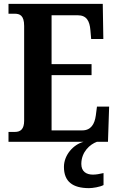

<svg xmlns="http://www.w3.org/2000/svg" viewBox="-20 -734 611 994"><path d="M24 0H413C360 14 311 68 311 130C311 206 356 240 441 240C460 240 498 234 516 224V162C495 167 477 170 461 170C427 170 401 154 401 115C401 52 446 13 482 0H539L545 -182H482L476 -136C470 -92 451 -59 406 -59H247V-345H454V-402H247V-655H382C428 -655 444 -626 448 -578L452 -532H515L512 -714H24V-663H55C82 -663 105 -655 105 -600V-109C105 -66 87 -51 57 -51H24Z"/></svg>

Font: Noto Serif Devanagari Condensed
Style: Bold
Weight: 700
Width: 3
Designer: Universal Thirst, Indian Type Foundry and the Monotype Design Team
Foundry: Monotype Imaging Inc.
Version: Version 2.004